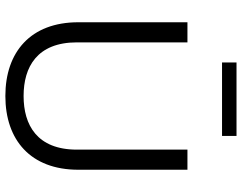

<svg xmlns="http://www.w3.org/2000/svg" viewBox="-113 -780 902 716"><g transform="rotate(90 338.0 -422.0)"><path d="M63 -670V-263C63 -85 174 9 338 9C502 9 613 -85 613 -263V-670H538V-258C538 -109 446 -59 338 -59C230 -59 138 -109 138 -258V-670ZM213 -799H487V-853H213Z"/></g></svg>

Font: LT Wave Alt Light
Style: Regular
Weight: 300
Designer: Daniel Lyons
Version: Version 2.5 (Glyphs App)